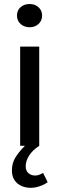

<svg xmlns="http://www.w3.org/2000/svg" viewBox="-20 -717 291 944"><path d="M126 -697.3Q151.9 -697.3 169.4 -681.4Q187 -665.5 187 -640.6Q187 -615.2 169.4 -599.1Q151.9 -583 126 -583Q99.1 -583 81.3 -599.1Q63.5 -615.2 63.5 -640.6Q63.5 -666 81.1 -681.6Q98.6 -697.3 126 -697.3ZM172.9 -487.8V0Q141.1 20.5 123.8 46.9Q106.4 73.2 106.4 101.1Q106.4 122.6 119.9 134.3Q133.3 146 152.8 146Q163.1 146 171.6 142.8Q180.2 139.6 191.9 133.3L214.4 178.7Q199.2 190.4 175.5 198.5Q151.9 206.5 132.3 206.5Q91.3 206.5 64.9 184.1Q38.6 161.6 38.6 120.6Q38.6 84.5 56.4 56.2Q74.2 27.8 102.5 0H79.1V-487.8Z"/></svg>

Font: Varta SemiBold
Style: Regular
Weight: 600
Designer: Joana Correia, Viktoriya Grabowska, Eben Sorkin
Foundry: Sorkin Type
Version: Version 1.003; ttfautohint (v1.3) -l 8 -r 24 -G 200 -x 12 -H